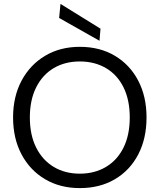

<svg xmlns="http://www.w3.org/2000/svg" viewBox="-20 -952 818 984"><path d="M389 12Q288 12 211 -33.5Q134 -79 90.5 -160.5Q47 -242 47 -350Q47 -457 90.5 -538.5Q134 -620 211 -666Q288 -712 389 -712Q492 -712 569 -666Q646 -620 688.5 -538.5Q731 -457 731 -350Q731 -242 688.5 -160.5Q646 -79 569 -33.5Q492 12 389 12ZM389 -62Q465 -62 523 -96.5Q581 -131 613 -195.5Q645 -260 645 -350Q645 -440 613 -504.5Q581 -569 523 -603Q465 -637 389 -637Q313 -637 255.5 -603Q198 -569 165.5 -504.5Q133 -440 133 -350Q133 -260 165.5 -195.5Q198 -131 255.5 -96.5Q313 -62 389 -62ZM490 -743 283 -860 290 -932 495 -805Z"/></svg>

Font: DVN - DM Sans
Style: Regular
Weight: 400
Designer: Colophon Foundry, Jonny Pinhorn
Foundry: Colophon Foundry
Version: Version 4.004;gftools[0.9.30]